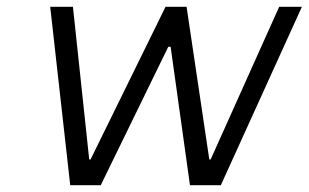

<svg xmlns="http://www.w3.org/2000/svg" viewBox="-20 -546 910 566"><path d="M128 -526H195L243 -76H247L468 -526H530L597 -76H601L803 -526H870L631 0H540L483 -408H476L277 0H187Z"/></svg>

Font: Be Vietnam Light
Style: Italic
Weight: 300
Italic angle: -9.222°
Designer: Gabriel Lam
Foundry: TypeRant
Version: Version 3.000